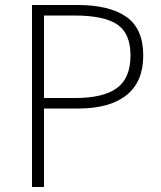

<svg xmlns="http://www.w3.org/2000/svg" viewBox="-20 -748 645 768"><path d="M108 -728H290Q418 -728 485.5 -680.5Q553 -633 553 -526Q553 -421 486 -367.5Q419 -314 294 -314H156V0H108ZM502 -526Q502 -615 448.5 -650.5Q395 -686 277 -686H156V-356H281Q394 -356 448 -396Q502 -436 502 -526Z"/></svg>

Font: Merged Yaku Han JP ExtraLight
Style: Regular
Weight: 250
Designer: Ryoko NISHIZUKA 西塚涼子 (kana, bopomofo & ideographs); Paul D. Hunt (Latin, Greek & Cyrillic); Sandoll Communications 산돌커뮤니
Foundry: Adobe
Version: Version 2.004